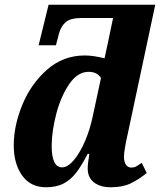

<svg xmlns="http://www.w3.org/2000/svg" viewBox="-20 -780 682 810"><path d="M38 -167Q38 -250 74.5 -338.5Q111 -427 179 -486.5Q247 -546 338 -546Q373 -546 421 -534L433 -589L457 -704H321Q279 -704 258.5 -687.5Q238 -671 229 -639L216 -589H143L185 -760H635L521 -225Q503 -146 503 -119Q503 -97 511.5 -85Q520 -73 534 -73Q545 -73 553.5 -77.5Q562 -82 578 -93L599 -50Q564 -22 530.5 -6Q497 10 447 10Q403 10 376.5 -10.5Q350 -31 350 -69Q350 -89 357 -131H350Q324 -81 301.5 -51.5Q279 -22 248.5 -6Q218 10 174 10Q109 10 73.5 -39.5Q38 -89 38 -167ZM371 -288 406 -451Q390 -477 354 -477Q307 -477 271.5 -424.5Q236 -372 217 -298Q198 -224 198 -165Q198 -74 242 -74Q266 -74 292 -105Q318 -136 339 -185.5Q360 -235 371 -288Z"/></svg>

Font: Noto Serif NarrowExtraBold
Style: Italic
Weight: 800
Width: 4
Italic angle: -12°
Designer: Monotype Design Team
Foundry: Monotype Imaging Inc.
Version: Version 1.001